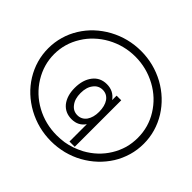

<svg xmlns="http://www.w3.org/2000/svg" viewBox="-311 -1441 2167 2167"><g transform="rotate(45 772.5 -357.0)"><path d="M1007.8 217.8H923.8V-59.6Q868.2 23.4 761.7 23.4Q659.2 23.4 597.7 -50.8Q537.1 -127.9 537.1 -252Q537.1 -380.9 599.6 -460.9Q660.2 -539.1 765.6 -539.1Q872.1 -539.1 933.6 -454.1V-524.4H1007.8ZM777.3 -460.9Q709 -460.9 668 -405.3Q625 -350.6 625 -257.8Q625 -165 668 -110.4Q709 -54.7 777.3 -54.7Q843.8 -54.7 884.8 -110.4Q923.8 -167 923.8 -254.9Q923.8 -348.6 884.8 -405.3Q843.8 -460.9 777.3 -460.9ZM103.5 -357.4Q103.5 -189.5 194.3 -42Q284.2 103.5 436.5 186.5Q590.8 270.5 772.5 270.5Q834 270.5 890.6 261.7Q935.5 254.9 1002 233.4Q1054.7 214.8 1109.4 186.5Q1263.7 101.6 1351.6 -42Q1394.5 -111.3 1418.9 -193.4Q1440.4 -270.5 1440.4 -357.4Q1440.4 -529.3 1351.6 -671.9Q1261.7 -817.4 1109.4 -900.4Q951.2 -986.3 772.5 -986.3Q594.7 -986.3 436.5 -900.4Q359.4 -857.4 299.8 -800.8Q239.3 -745.1 194.3 -671.9Q103.5 -526.4 103.5 -357.4ZM9.8 -357.4Q9.8 -455.1 36.1 -545.9Q61.5 -636.7 113.3 -719.7Q213.9 -881.8 391.6 -980.5Q570.3 -1077.1 773.4 -1077.1Q975.6 -1077.1 1154.3 -980.5Q1328.1 -883.8 1431.6 -719.7Q1535.2 -550.8 1535.2 -357.4Q1535.2 -258.8 1508.8 -168Q1480.5 -72.3 1431.6 5.9Q1328.1 169.9 1154.3 266.6Q1072.3 312.5 971.7 338.9Q872.1 363.3 773.4 363.3Q570.3 363.3 391.6 266.6Q213.9 168 113.3 5.9Q9.8 -163.1 9.8 -357.4Z"/></g></svg>

Font: Circled
Style: Regular
Weight: 400
Version: Version 002.000